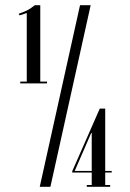

<svg xmlns="http://www.w3.org/2000/svg" viewBox="-20 -719 502 739"><path d="M83 -398V-669Q73 -665 64.5 -662.5Q56 -660 55 -660L52 -666Q75 -674 87 -680.5Q99 -687 114 -699H135V-398ZM135 -405H161V-398H135ZM58 -405H83V-398H58ZM133 0 288 -699H329L174 0ZM333 -207H331L268 -62V-61H410V-55H258V-60L364 -301H385V0H333ZM385 -7H404V0H385ZM314 -7H333V0H314Z"/></svg>

Font: Emberly Black
Style: Regular
Weight: 900
Designer: Rajesh Rajput
Foundry: Rajesh Rajput
Version: Version 1.000